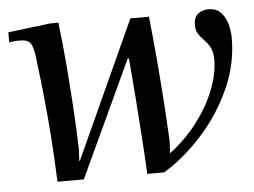

<svg xmlns="http://www.w3.org/2000/svg" viewBox="-42 -529 777 588"><g transform="rotate(-5 347.0 -235.0)"><path d="M193 8H112Q109 -68 104.5 -130Q100 -192 94 -250.5Q88 -309 80 -374Q76 -409 67.5 -421Q59 -433 34 -433Q26 -433 19.5 -432.5Q13 -432 2 -430V-461L133 -477H157Q165 -413 170.5 -346.5Q176 -280 180 -214Q184 -148 186 -85L184 -50H186L378 -471H435Q442 -407 447.5 -342.5Q453 -278 457.5 -214Q462 -150 465 -85L463 -50H465Q514 -88 549.5 -135Q585 -182 604 -231Q623 -280 623 -323Q623 -346 615.5 -360Q608 -374 598 -384Q588 -394 580.5 -405Q573 -416 573 -434Q573 -457 586.5 -467.5Q600 -478 618 -478Q643 -478 657 -462.5Q671 -447 676.5 -425.5Q682 -404 682 -384Q682 -304 648.5 -229.5Q615 -155 560 -93.5Q505 -32 440 8H388Q385 -52 381 -111.5Q377 -171 372.5 -230.5Q368 -290 363 -349H359Z"/></g></svg>

Font: STIX Two Text
Style: Italic
Weight: 400
Italic angle: -12°
Designer: Ross Mills, John Hudson & Paul Hanslow, Tiro Typeworks Ltd; with prior portions MicroPress Inc. and Coen Hoffman, Elsevi
Foundry: Tiro Typeworks Ltd
Version: Version 2.13 b171